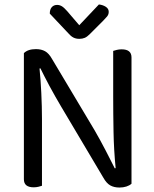

<svg xmlns="http://www.w3.org/2000/svg" viewBox="-20 -834 691 860"><path d="M131 5Q87 5 87 -31V-596Q105 -614 141 -614Q165 -614 182 -604.5Q199 -595 213 -570L404 -250Q416 -229 429 -205.5Q442 -182 454 -158.5Q466 -135 476.5 -114.5Q487 -94 494 -80L498 -81Q490 -162 488.5 -244Q487 -326 487 -404V-606Q493 -608 503 -610.5Q513 -613 525 -613Q569 -613 569 -577V-11Q560 -3 546 1.5Q532 6 515 6Q491 6 474 -3.5Q457 -13 443 -38L253 -358Q241 -378 227.5 -402Q214 -426 201.5 -449Q189 -472 178.5 -493Q168 -514 161 -528L157 -527Q162 -479 165 -417.5Q168 -356 168 -301V-2Q163 0 152.5 2.5Q142 5 131 5ZM423 -814Q441 -812 454 -803.5Q467 -795 467 -781Q467 -769 459.5 -760Q452 -751 441 -740L381 -680Q370 -669 359.5 -664.5Q349 -660 335 -660Q320 -660 308.5 -666Q297 -672 286 -685L203 -773Q203 -792 212 -802Q221 -812 236 -812Q247 -812 257 -806Q267 -800 281 -784L335 -721Z"/></svg>

Font: Baloo Thambi 2
Style: Regular
Weight: 400
Designer: Aadarsh Rajan and Ek Type
Foundry: Ek Type
Version: Version 1.640;hotconv 1.0.111;makeotfexe 2.5.65597; ttfautoh